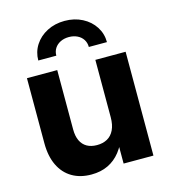

<svg xmlns="http://www.w3.org/2000/svg" viewBox="-111 -822 812 921"><g transform="rotate(-15 295.0 -361.5)"><path d="M49.8 -192.4V-515.6H200.2V-221.1Q200.2 -187.8 210.9 -164.9Q221.7 -142.1 242.3 -130.3Q262.9 -118.6 292.1 -118.6Q321.5 -118.6 343.4 -130.7Q365.2 -142.8 377.3 -168Q389.5 -193.2 389.5 -230.9V-515.6H539.8V0H391.7V-135.3H416.3Q399.7 -88.5 374.2 -56.1Q348.7 -23.7 312.7 -6.4Q276.7 10.9 229.9 10.9Q174.6 10.9 134.1 -13Q93.7 -36.9 71.7 -82.6Q49.8 -128.3 49.8 -192.4ZM465.3 -583.5H375.3Q375.3 -604.2 365.1 -620.3Q354.9 -636.3 336.4 -645.3Q318 -654.3 294.7 -654.3Q271.4 -654.3 252.9 -645.3Q234.5 -636.3 224.1 -620.3Q213.8 -604.2 213.8 -583.5H124.3Q124.3 -625.3 146.4 -659.8Q168.6 -694.3 207.5 -714.4Q246.4 -734.5 294.8 -734.5Q343.3 -734.5 382.2 -714.4Q421.1 -694.3 443.2 -659.8Q465.3 -625.3 465.3 -583.5Z"/></g></svg>

Font: Intratopia Thin
Style: Regular
Weight: 100
Designer: Rasmus Andersson
Foundry: rsms
Version: Version 3.000;Glyphs 3.2.3 (3260)